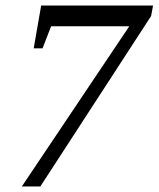

<svg xmlns="http://www.w3.org/2000/svg" viewBox="-20 -675 574 695"><path d="M134 -500H102L129 -655H534L527 -617L126 0H59L448 -580H165Z"/></svg>

Font: Libra Serif Modern
Style: Italic
Weight: 400
Italic angle: -12°
Designer: Stefan Peev, Context Ltd
Foundry: Stefan Peev, Context Ltd
Version: Version 1.000